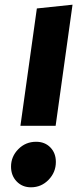

<svg xmlns="http://www.w3.org/2000/svg" viewBox="-20 -779 337 818"><path d="M217 -243H67L137 -743L289 -759ZM27 -69Q27 -112 58 -143.5Q89 -175 134 -175Q171 -175 194.5 -151Q218 -127 218 -89Q218 -45 187 -13Q156 19 112 19Q75 19 51 -6Q27 -31 27 -69Z"/></svg>

Font: Trujillo ExtraBold
Style: Italic
Weight: 800
Italic angle: -8°
Designer: Fira Sans original fonts by bBox Type GmbH, Carrois Corporate GbR, & Edenspiekermann AG / Changes by Cristiano Sobral
Foundry: Fira Sans original fonts by bBox Type GmbH, Carrois Corporate GbR, & Edenspiekermann AG / Changes by Cristiano Sobral
Version: Version 4.301;July 28, 2020;FontCreator 13.0.0.2655 64-bit